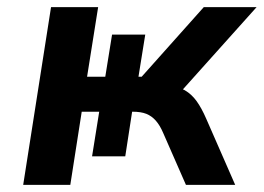

<svg xmlns="http://www.w3.org/2000/svg" viewBox="-20 -518 739 538"><path d="M45 0 123 -498H255L224 -303H275L294 -421H387L368 -303H377L551 -498H699L475 -248L450 -279Q479 -276 498 -265Q517 -254 531 -234.5Q545 -215 558 -185L639 0H501L437 -146Q428 -167 416.5 -180Q405 -193 390 -199Q375 -205 351 -205H337L353 -223L331 -80H238L258 -205H209L177 0Z"/></svg>

Font: Nunito Sans 8pt
Style: Bold Italic
Weight: 700
Italic angle: -9°
Version: Version 3.101;gftools[0.9.27]